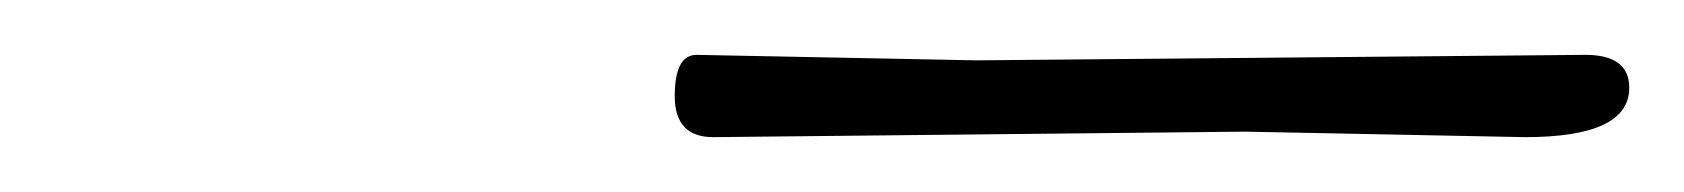

<svg xmlns="http://www.w3.org/2000/svg" viewBox="-20 -692 614 70"><path d="M434 -644 240 -642Q226 -642 226 -657Q226 -672 234 -672L336 -670L558 -672Q574 -672 574 -660Q574 -642 536 -642Q536 -642 434 -644Z"/></svg>

Font: Miama
Style: Regular
Weight: 400
Italic angle: 16.5°
Designer: Linus Romer
Foundry: Linus Romer
Version: 0.32